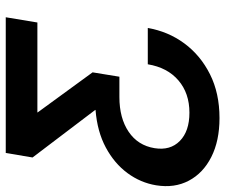

<svg xmlns="http://www.w3.org/2000/svg" viewBox="-88 -478 779 664"><g transform="rotate(-90 301.0 -146.5)"><path d="M224.1 223.6Q145.5 223.6 89.6 195.3Q33.7 167 7.6 117.4Q-18.6 67.9 -8.3 4.4Q0.5 -49.3 33.9 -94.7Q67.4 -140.1 122.6 -169.7Q177.7 -199.2 252 -205.1L252.4 -206.1L87.9 -422.9L103.5 -515.6H572.8L554.7 -406.2H243.7V-405.3L382.3 -215.3L367.2 -122.6H296.9Q224.1 -122.6 176.8 -90.6Q129.4 -58.6 120.1 -1Q111.3 53.2 145 86.4Q178.7 119.6 242.7 119.6Q310.1 119.6 354.5 81.5Q398.9 43.5 410.2 -24.4H535.6Q523.9 45.4 482.7 101.6Q441.4 157.7 375.7 190.7Q310.1 223.6 224.1 223.6Z"/></g></svg>

Font: Inter Display SemiBold
Style: Italic
Weight: 600
Italic angle: -9.39999°
Designer: Rasmus Andersson
Foundry: rsms
Version: Version 4.000;git-a52131595